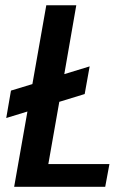

<svg xmlns="http://www.w3.org/2000/svg" viewBox="-20 -715 484 735"><path d="M157.2 -694.8H272L226.1 -431.2L323.2 -460.9L304.2 -355L207 -325.2L165 -86.9H398.9L382.8 0H34.2L85 -288.1L3.9 -263.2L22 -368.2L104 -393.1Z"/></svg>

Font: Poppins Medium
Style: Italic
Weight: 500
Italic angle: -10°
Designer: Ninad Kale (Devanagari), Jonny Pinhorn (Latin)
Foundry: Indian Type Foundry
Version: Version 3.200;PS 1.000;hotconv 16.6.54;makeotf.lib2.5.65590